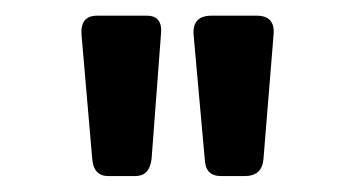

<svg xmlns="http://www.w3.org/2000/svg" viewBox="-20 -696 445 241"><path d="M237 -496.3 223 -652.3Q221.3 -676.3 245.3 -676.3H302.3Q326 -676.3 323.3 -651.3L310.7 -496.3Q309 -475 287 -475H257.3Q237.7 -475 237 -496.3ZM95.7 -497.3 82.3 -652.7Q80.7 -676.3 101.7 -676.3H164.3Q184.7 -676.3 182 -652.3L170.3 -497Q168 -475 149.7 -475H115.7Q97.3 -475 95.7 -497.3Z"/></svg>

Font: Vivano Light
Style: Regular
Weight: 300
Designer: Joe Prince, Josias Burgherr
Version: Version 2.064;September 19, 2022;FontCreator 14.0.0.2877 64-